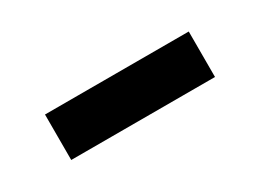

<svg xmlns="http://www.w3.org/2000/svg" viewBox="-22 -490 519 384"><g transform="rotate(-30 238.0 -298.5)"><path d="M72 -246V-351H404V-246Z"/></g></svg>

Font: Montreal
Style: Regular
Weight: 400
Designer: Julieta Ulanovsky, usr_local_share
Foundry: Julieta Ulanovsky, usr_local_share
Version: Version 2.001